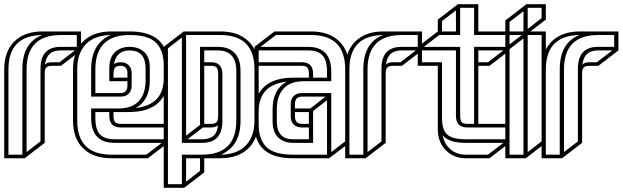

<svg xmlns="http://www.w3.org/2000/svg" viewBox="-20 -750 2951 910"><path d="M0 0V-421Q0 -506 48 -553.5Q96 -601 182 -601H364V-511L269 -438H225Q208 -438 200 -430.5Q192 -423 192 -404V-73L97 0ZM20 -421V-17H86V-421Q86 -548 180 -584Q20 -582 20 -421ZM106 -421V-29L172 -80V-425Q172 -528 268 -528H344V-584H268Q106 -584 106 -421ZM268 -511Q234 -511 216 -495Q198 -479 193 -444Q204 -455 225 -455H262L335 -511Z M508 0Q422 0 374 -47Q326 -94 326 -179V-421Q326 -506 374 -553.5Q422 -601 508 -601H593H594Q776 -601 776 -441V-379Q776 -306 730 -262.5Q684 -219 589 -219H554H543H518V-203Q518 -179 525.5 -171Q533 -163 551 -163H776V-73L681 0ZM518 -401V-382H584V-403Q584 -438 551 -438Q534 -438 526 -430Q518 -422 518 -401ZM551 -146Q498 -146 498 -202V-219H432V-191Q432 -136 454 -113Q476 -90 523 -90H756V-146ZM498 -365V-425Q498 -478 525 -503Q552 -528 594 -528Q636 -528 663 -504Q690 -480 690 -430V-369Q690 -274 623 -238Q756 -253 756 -379V-441Q756 -511 719.5 -547.5Q683 -584 594 -584Q432 -584 432 -421V-309H551Q584 -309 584 -344V-365ZM523 -73Q412 -73 412 -191V-236H543Q605 -236 637.5 -270.5Q670 -305 670 -369V-425Q670 -511 594 -511Q531 -511 520 -445Q529 -455 551 -455Q576 -455 590 -441Q604 -427 604 -403V-344Q604 -320 590 -306Q576 -292 551 -292H412V-421Q412 -544 505 -584Q429 -583 387.5 -541Q346 -499 346 -421V-179Q346 -17 508 -17H674L747 -73Z M756 140V-528L851 -601H1024Q1110 -601 1158 -554Q1206 -507 1206 -422V-180Q1206 -95 1158 -47.5Q1110 0 1024 0H948V67L853 140ZM981 -438H948V-163H981Q999 -163 1006.5 -171Q1014 -179 1014 -203V-398Q1014 -422 1006.5 -430Q999 -438 981 -438ZM981 -146H942L869 -90H938Q1009 -90 1013 -157Q1003 -146 981 -146ZM928 60V0H862V111ZM842 -73V-572L776 -521V123H842V-17H938Q1100 -17 1100 -179V-413Q1100 -511 1012 -511H948V-455H981Q1034 -455 1034 -399V-176Q1034 -73 938 -73ZM1012 -528Q1064 -528 1092 -499Q1120 -470 1120 -413V-179Q1120 -57 1027 -17Q1103 -18 1144.5 -60Q1186 -102 1186 -180V-422Q1186 -584 1024 -584H862V-107L928 -158V-528Z M1411 -146Q1386 -146 1372 -160Q1358 -174 1358 -198V-257Q1358 -281 1372 -295Q1386 -309 1411 -309H1550V-29L1616 -80V-422Q1616 -584 1454 -584H1288L1215 -528H1439Q1550 -528 1550 -410V-365H1419Q1357 -365 1324.5 -330.5Q1292 -296 1292 -232V-176Q1292 -90 1368 -90H1444V-146ZM1464 -399V-382H1530V-410Q1530 -465 1508 -488Q1486 -511 1439 -511H1206V-455H1411Q1464 -455 1464 -399ZM1378 -257V-236H1451L1523 -292H1411Q1378 -292 1378 -257ZM1411 -163H1444V-219H1378V-198Q1378 -163 1411 -163ZM1368 -73Q1326 -73 1299 -98Q1272 -123 1272 -176V-232Q1272 -327 1339 -363Q1206 -348 1206 -222V-160Q1206 -90 1242.5 -53.5Q1279 -17 1368 -17H1530V-275L1464 -224V-73ZM1368 0Q1186 0 1186 -160V-222Q1186 -295 1232 -338.5Q1278 -382 1373 -382H1408H1419H1444V-398Q1444 -422 1436.5 -430Q1429 -438 1411 -438H1186V-528L1281 -601H1454Q1540 -601 1588 -554Q1636 -507 1636 -422V-73L1540 0Z M1616 0V-421Q1616 -506 1664 -553.5Q1712 -601 1798 -601H1980V-511L1885 -438H1841Q1824 -438 1816 -430.5Q1808 -423 1808 -404V-73L1713 0ZM1636 -421V-17H1702V-421Q1702 -548 1796 -584Q1636 -582 1636 -421ZM1722 -421V-29L1788 -80V-425Q1788 -528 1884 -528H1960V-584H1884Q1722 -584 1722 -421ZM1884 -511Q1850 -511 1832 -495Q1814 -479 1809 -444Q1820 -455 1841 -455H1878L1951 -511Z M2227 -584V-713H2161V-584H2062L1989 -528H2161V-203Q2161 -179 2168.5 -171Q2176 -163 2194 -163H2227V-528H2375V-584ZM2075 -650V-601H2141V-701ZM2247 -455H2293L2366 -511H2247ZM2194 -146Q2141 -146 2141 -202V-511H1980V-455H2075V-191Q2075 -134 2100 -112Q2125 -90 2186 -90H2375V-146ZM2186 -73Q2107 -73 2078 -109Q2086 -66 2116 -41.5Q2146 -17 2186 -17H2293L2366 -73ZM2186 0Q2131 0 2093 -38Q2055 -76 2055 -138V-438H1960V-528L2055 -601V-657L2150 -730H2247V-601H2395V-511L2300 -438H2247V-163H2395V-73L2300 0Z M2375 0V-524L2453 -584H2375V-653L2475 -730H2567V-657L2494 -601H2567V-73L2472 0ZM2547 -664V-713H2481V-613ZM2395 -646V-601H2461V-697ZM2547 -80V-584H2481V-29ZM2395 -517V-17H2461V-568Z M2547 0V-421Q2547 -506 2595 -553.5Q2643 -601 2729 -601H2911V-511L2816 -438H2772Q2755 -438 2747 -430.5Q2739 -423 2739 -404V-73L2644 0ZM2567 -421V-17H2633V-421Q2633 -548 2727 -584Q2567 -582 2567 -421ZM2653 -421V-29L2719 -80V-425Q2719 -528 2815 -528H2891V-584H2815Q2653 -584 2653 -421ZM2815 -511Q2781 -511 2763 -495Q2745 -479 2740 -444Q2751 -455 2772 -455H2809L2882 -511Z"/></svg>

Font: Imposible
Style: Regular
Weight: 400
Designer: Rodrigo Fuenzalida
Foundry: fragTYPE
Version: Version 1.000